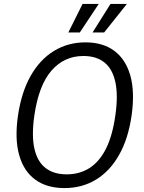

<svg xmlns="http://www.w3.org/2000/svg" viewBox="-20 -949 734 979"><path d="M309 10Q218.5 10 159.8 -33Q101 -76 77.8 -158.2Q54.5 -240.5 71.5 -358.5Q89 -478.5 136.2 -562Q183.5 -645.5 255 -689.2Q326.5 -733 416 -733Q505 -733 563.2 -689.5Q621.5 -646 644.8 -562.8Q668 -479.5 651 -360Q634 -241.5 587.2 -159Q540.5 -76.5 469.5 -33.2Q398.5 10 309 10ZM320 -60Q385.5 -60 436 -92Q486.5 -124 520 -190.2Q553.5 -256.5 568 -359.5Q583 -463 568.2 -530.5Q553.5 -598 512.2 -630.8Q471 -663.5 405.5 -663.5Q307.5 -663.5 242.5 -589Q177.5 -514.5 155 -359.5Q140.5 -257 155.5 -190.8Q170.5 -124.5 212.5 -92.2Q254.5 -60 320 -60ZM452 -783.5 543.5 -929H627L511 -783.5ZM328.5 -783.5 401 -929H483.5L387 -783.5Z"/></svg>

Font: Public Sans Thin Light
Style: Italic
Weight: 300
Italic angle: -8°
Version: Version 2.001